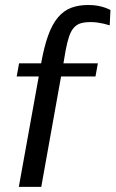

<svg xmlns="http://www.w3.org/2000/svg" viewBox="-20 -732 453 752"><path d="M53.7 0 131.8 -432.6H45.4L54.7 -483.9H141.1Q152.8 -549.3 168.7 -593.3Q184.6 -637.2 206.8 -663.6Q229 -689.9 258.1 -701.2Q287.1 -712.4 325.2 -712.4Q346.2 -712.4 362.3 -709.5Q378.4 -706.5 389.6 -702.6Q402.3 -698.2 412.6 -692.9L409.7 -632.8Q398.9 -636.2 386.2 -639.2Q375.5 -641.6 362.3 -643.6Q349.1 -645.5 335 -645.5Q312 -645.5 296.4 -640.9Q280.8 -636.2 269.5 -623.8Q258.3 -611.3 250.7 -589.4Q243.2 -567.4 236.8 -533.2L228.5 -483.9H363.3L354 -432.6H219.2L141.6 0Z"/></svg>

Font: Mako
Style: Regular
Weight: 400
Designer: vernon adams
Foundry: vernon adams
Version: Version 1.000